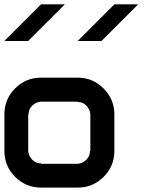

<svg xmlns="http://www.w3.org/2000/svg" viewBox="-20 -853 707 873"><path d="M333.3 -108.3Q355 -110 372.1 -126.2Q389.2 -142.5 389.2 -166.7H390.8V-333.3Q389.2 -355 373.3 -372.1Q357.5 -389.2 333.3 -389.2V-390.8H166.7Q144.2 -389.2 127.1 -373.3Q110 -357.5 110 -333.3H108.3V-166.7Q110 -144.2 126.2 -127.1Q142.5 -110 166.7 -110V-108.3ZM333.3 0H166.7Q97.5 0 48.8 -48.8Q0 -97.5 0 -166.7V-333.3Q0 -402.5 48.8 -451.2Q97.5 -500 166.7 -500H333.3Q401.7 -500 450.8 -450.8Q500 -401.7 500 -333.3V-166.7Q500 -97.5 451.2 -48.8Q402.5 0 333.3 0ZM608.3 -833.3Q475.8 -700 441.7 -666.7H333.3L500 -833.3ZM275 -833.3Q142.5 -700 108.3 -666.7H0L166.7 -833.3Z"/></svg>

Font: 0xA000-Squareish-Mono
Style: Squareish-Mono-Bold
Weight: 700
Version: Version 0.1